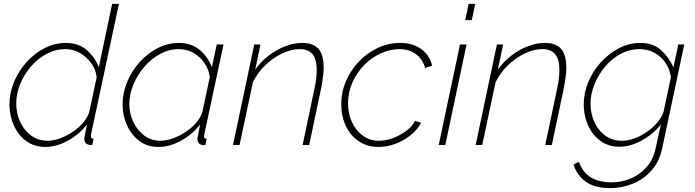

<svg xmlns="http://www.w3.org/2000/svg" viewBox="-20 -750 3592 993"><path d="M216 10Q157 10 115 -21Q73 -52 51 -102.5Q29 -153 29 -210Q29 -271 53 -327.5Q77 -384 118 -429.5Q159 -475 211.5 -501.5Q264 -528 321 -528Q387 -528 429.5 -490.5Q472 -453 491 -402L560 -730H595L451 -56Q450 -53 450 -50.5Q450 -48 450 -46Q450 -32 464 -32L457 0Q452 0 448 0Q444 0 441 -1Q429 -3 422.5 -11.5Q416 -20 416 -32Q416 -35 416.5 -40Q417 -45 420.5 -60Q424 -75 430 -106Q389 -54 330 -22Q271 10 216 10ZM227 -22Q255 -22 288 -33.5Q321 -45 353 -66Q385 -87 409 -114.5Q433 -142 442 -172L480 -351Q475 -392 451 -424.5Q427 -457 392.5 -476.5Q358 -496 319 -496Q267 -496 221 -471.5Q175 -447 139.5 -405.5Q104 -364 84 -314.5Q64 -265 64 -215Q64 -163 84.5 -119Q105 -75 141.5 -48.5Q178 -22 227 -22Z M799 10Q742 10 700.5 -21Q659 -52 636.5 -102.5Q614 -153 614 -209Q614 -270 638 -327Q662 -384 703 -429.5Q744 -475 796 -501.5Q848 -528 904 -528Q972 -528 1014.5 -490.5Q1057 -453 1076 -402L1101 -520H1136L1037 -57Q1036 -55 1035.5 -51.5Q1035 -48 1035 -45Q1035 -32 1049 -32L1042 0Q1039 0 1035 0.5Q1031 1 1028 0Q1014 -2 1007.5 -10.5Q1001 -19 1001 -31Q1001 -35 1002 -40.5Q1003 -46 1006 -60.5Q1009 -75 1015 -106Q974 -54 915.5 -22Q857 10 799 10ZM809 -22Q839 -22 873 -34Q907 -46 938.5 -66.5Q970 -87 994 -114.5Q1018 -142 1027 -172L1065 -351Q1060 -390 1038.5 -422.5Q1017 -455 982 -475.5Q947 -496 904 -496Q854 -496 808 -471Q762 -446 726.5 -404.5Q691 -363 670 -313Q649 -263 649 -212Q649 -161 670 -118Q691 -75 726.5 -48.5Q762 -22 809 -22Z M1295 -520H1327L1300 -390Q1329 -431 1369 -462Q1409 -493 1454.5 -510.5Q1500 -528 1544 -528Q1582 -528 1606.5 -514Q1631 -500 1642.5 -472Q1654 -444 1654 -402Q1654 -379 1650.5 -352Q1647 -325 1641 -294L1579 0H1545L1606 -290Q1613 -320 1615.5 -344.5Q1618 -369 1618 -390Q1618 -444 1596 -470Q1574 -496 1530 -496Q1486 -496 1439 -473.5Q1392 -451 1352 -412.5Q1312 -374 1288 -325L1219 0H1185Z M1937 10Q1879 10 1835.5 -19.5Q1792 -49 1768.5 -99Q1745 -149 1745 -210Q1745 -275 1770 -332Q1795 -389 1837.5 -433Q1880 -477 1934.5 -502.5Q1989 -528 2049 -528Q2114 -528 2158 -496.5Q2202 -465 2215 -410L2179 -398Q2166 -444 2131 -470Q2096 -496 2048 -496Q1997 -496 1949 -474Q1901 -452 1863 -413Q1825 -374 1802.5 -323Q1780 -272 1780 -216Q1780 -162 1800.5 -118Q1821 -74 1857 -48Q1893 -22 1940 -22Q1977 -22 2014.5 -36.5Q2052 -51 2083 -74.5Q2114 -98 2126 -125L2158 -115Q2139 -79 2103.5 -50.5Q2068 -22 2024.5 -6Q1981 10 1937 10Z M2359 -520H2393L2283 0H2249ZM2404 -730H2438L2420 -646H2386Z M2550 -520H2582L2555 -390Q2584 -431 2624 -462Q2664 -493 2709.5 -510.5Q2755 -528 2799 -528Q2837 -528 2861.5 -514Q2886 -500 2897.5 -472Q2909 -444 2909 -402Q2909 -379 2905.5 -352Q2902 -325 2896 -294L2834 0H2800L2861 -290Q2868 -320 2870.5 -344.5Q2873 -369 2873 -390Q2873 -444 2851 -470Q2829 -496 2785 -496Q2741 -496 2694 -473.5Q2647 -451 2607 -412.5Q2567 -374 2543 -325L2474 0H2440Z M3137 223Q3054 223 3008.5 189Q2963 155 2946 101L2974 87Q2994 142 3036 167.5Q3078 193 3143 193Q3195 193 3242.5 173Q3290 153 3324.5 113.5Q3359 74 3371 16L3398 -106Q3357 -55 3298 -23Q3239 9 3184 9Q3126 9 3084.5 -22Q3043 -53 3021 -103Q2999 -153 2999 -210Q2999 -269 3022.5 -325.5Q3046 -382 3087 -427.5Q3128 -473 3181 -500.5Q3234 -528 3292 -528Q3358 -528 3398.5 -491Q3439 -454 3463 -402L3488 -520H3519L3405 16Q3391 85 3349.5 131.5Q3308 178 3252 200.5Q3196 223 3137 223ZM3197 -22Q3230 -22 3264 -35Q3298 -48 3328.5 -70Q3359 -92 3381 -118.5Q3403 -145 3412 -172L3450 -351Q3444 -394 3421 -426.5Q3398 -459 3363.5 -477.5Q3329 -496 3289 -496Q3235 -496 3188.5 -470.5Q3142 -445 3107.5 -403Q3073 -361 3053.5 -311.5Q3034 -262 3034 -215Q3034 -163 3054 -119Q3074 -75 3110.5 -48.5Q3147 -22 3197 -22Z"/></svg>

Font: Raleway Thin ExtraLight
Style: Italic
Weight: 250
Italic angle: -12°
Version: Version 4.026